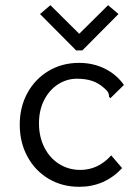

<svg xmlns="http://www.w3.org/2000/svg" viewBox="-20 -708 540 739"><path d="M56 -228Q56 -296 85.5 -350Q115 -404 167 -435Q219 -466 284 -466Q339 -466 384 -443.5Q429 -421 457 -381L412 -337L405 -330L400 -335Q400 -344 396.5 -351.5Q393 -359 381 -369Q360 -388 335 -396.5Q310 -405 276 -405Q237 -405 203.5 -383.5Q170 -362 150 -323Q130 -284 130 -233Q130 -182 150.5 -141Q171 -100 207.5 -77Q244 -54 289 -54Q358 -54 408 -110L450 -61Q383 11 285 11Q219 11 167 -20Q115 -51 85.5 -105.5Q56 -160 56 -228ZM285 -578 396 -688 436 -654 297 -514H273L134 -654L174 -688Z"/></svg>

Font: Vazir Code FD
Style: Code-FD
Weight: 400
Foundry: DejaVu fonts team - Redesigned by Saber Rastikerdar
Version: Version 1.1.2